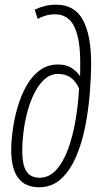

<svg xmlns="http://www.w3.org/2000/svg" viewBox="-20 -788 425 818"><path d="M146.5 9.8Q27.8 9.8 27.8 -148.9Q27.8 -187 34.4 -235.4Q41 -283.7 55.2 -332.3Q69.3 -380.9 92.5 -422.1Q115.7 -463.4 149.2 -488.3Q182.6 -513.2 227.5 -513.2Q261.7 -513.2 283.9 -499Q306.2 -484.9 319.3 -465.8H321.3Q321.8 -479.5 321.8 -494.4Q321.8 -509.3 321.8 -523.4Q321.8 -622.1 296.4 -674.6Q271 -727.1 213.9 -727.1Q192.9 -727.1 174.3 -721.4Q155.8 -715.8 140.6 -707.5L127.9 -746.6Q147 -756.3 169.9 -762.2Q192.9 -768.1 219.7 -768.1Q297.4 -768.1 332.8 -703.6Q368.2 -639.2 368.2 -520Q368.2 -460.9 362.5 -390.1Q356.9 -319.3 343 -249Q329.1 -178.7 304 -120.1Q278.8 -61.5 240.2 -25.9Q201.7 9.8 146.5 9.8ZM147.9 -30.8Q189 -30.8 219 -63.5Q249 -96.2 269.5 -151.4Q290 -206.5 301.5 -274.2Q313 -341.8 316.9 -410.6Q302.7 -442.9 280.3 -458Q257.8 -473.1 228.5 -473.1Q195.3 -473.1 170.2 -450.7Q145 -428.2 126.7 -391.8Q108.4 -355.5 96.9 -312.3Q85.4 -269 80.1 -226.1Q74.7 -183.1 74.7 -148.9Q74.7 -83 93.3 -56.9Q111.8 -30.8 147.9 -30.8Z"/></svg>

Font: Open Sans Condensed Light
Style: Italic
Weight: 300
Width: 3
Italic angle: -12°
Designer: Monotype Design Team
Foundry: Monotype Imaging Inc.
Version: Version 3.000; ttfautohint (v1.8.4)